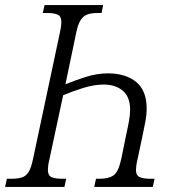

<svg xmlns="http://www.w3.org/2000/svg" viewBox="-41 -734 685 754"><path d="M-21 0 -14 -32H4Q28 -32 44.5 -37Q61 -42 71.5 -59Q82 -76 89 -111L194 -605Q197 -618 198.5 -629Q200 -640 200 -647Q200 -670 185.5 -676.5Q171 -683 143 -683H127L134 -714H364L358 -683H343Q319 -683 303 -677.5Q287 -672 276 -655.5Q265 -639 258 -604L216 -403Q247 -416 293 -431Q339 -446 385 -446Q455 -445 495 -411Q535 -377 535 -308Q535 -282 529.5 -255Q524 -228 520 -207L499 -108Q496 -96 494.5 -85Q493 -74 493 -67Q493 -45 507.5 -38.5Q522 -32 550 -32H566L559 0H329L336 -32H351Q386 -32 405 -45.5Q424 -59 435 -109L455 -207Q460 -228 465 -255.5Q470 -283 470 -303Q470 -353 441.5 -377.5Q413 -402 366 -402Q329 -402 285.5 -388.5Q242 -375 207 -360L153 -108Q150 -96 148.5 -85Q147 -74 147 -67Q147 -45 161 -38.5Q175 -32 204 -32H219L212 0Z"/></svg>

Font: Noto Serif Condensed Light
Style: Italic
Weight: 300
Width: 3
Italic angle: -12°
Designer: Monotype Design Team
Foundry: Monotype Imaging Inc.
Version: Version 2.014; ttfautohint (v1.8.4.7-5d5b)